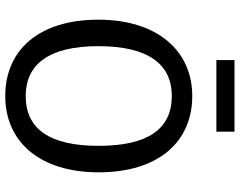

<svg xmlns="http://www.w3.org/2000/svg" viewBox="-111 -791 914 732"><g transform="rotate(90 346.0 -425.0)"><path d="M482 -862H209V-793H482ZM346 -701C173 -701 55 -567 55 -343C55 -115 172 12 346 12C520 12 637 -119 637 -344C637 -573 520 -701 346 -701ZM346 -623C473 -623 536 -530 536 -344C536 -159 473 -66 346 -66C227 -66 156 -152 156 -343C156 -535 226 -623 346 -623Z"/></g></svg>

Font: Fira Sans
Style: Regular
Weight: 400
Designer: Carrois Corporate & Edenspiekermann AG
Foundry: Carrois Corporate GbR & Edenspiekermann AG
Version: Version 4.203